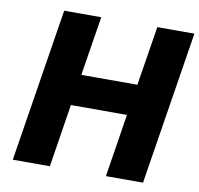

<svg xmlns="http://www.w3.org/2000/svg" viewBox="-79 -794 911 877"><g transform="rotate(10 376.5 -355.5)"><path d="M36 0H208L254 -292H514L468 0H640L753 -711H581L537 -436H277L321 -711H149Z"/></g></svg>

Font: Asimov Pro
Style: UltObl
Weight: 900
Designer: Google
Version: Version 2.000980; 2014